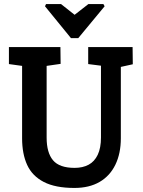

<svg xmlns="http://www.w3.org/2000/svg" viewBox="-20 -923 703 947"><path d="M207 -903H281L348 -850L416 -903H490L496 -892L366 -735H330L202 -892ZM347 4Q253 4 196 -25.5Q139 -55 114 -109.5Q89 -164 89 -241V-598L24 -607V-691H278L279 -608L210 -598V-244Q210 -170 241.5 -132.5Q273 -95 348 -95Q388 -95 417 -110.5Q446 -126 462 -159.5Q478 -193 478 -245V-599L415 -607V-691H634L635 -606L576 -593V-241Q576 -166 549 -110.5Q522 -55 471 -25.5Q420 4 347 4Z"/></svg>

Font: Kreon SemiBold
Style: Regular
Weight: 600
Designer: Julia Petretta
Foundry: Julia Petretta and Eli Heuer
Version: Version 2.002